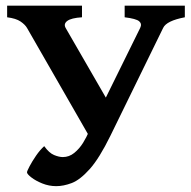

<svg xmlns="http://www.w3.org/2000/svg" viewBox="-20 -635 665 670"><path d="M625 -574.7Q561 -562.5 549.3 -537.6L365.7 -162.1Q326.7 -82.5 293 -44.9Q259.3 -7.3 230.5 3.7Q201.7 14.6 176.3 14.6Q150.9 14.6 127.4 5.1Q104 -4.4 89.1 -16.1Q74.2 -27.8 74.2 -33.7Q74.2 -37.6 83 -54.4Q91.8 -71.3 105.7 -91.6Q119.6 -111.8 134.3 -125Q151.4 -101.1 168.7 -94Q186 -86.9 199.2 -86.9Q221.2 -86.9 239 -101.3Q256.8 -115.7 269.8 -136.5Q282.7 -157.2 290 -176.3L301.8 -141.1L74.2 -537.6Q67.4 -549.3 51.5 -560.1Q35.6 -570.8 4.9 -574.7V-615.2H266.1V-574.7Q228.5 -572.3 214.8 -562Q201.2 -551.8 209 -537.6L373 -253.4H329.1L469.2 -537.6Q476.1 -551.8 465.6 -560.8Q455.1 -569.8 415 -574.7V-615.2H625Z"/></svg>

Font: Gentium Book Plus
Style: Bold
Weight: 700
Designer: Victor Gaultney, Annie Olsen, Iska Routamaa, Becca Hirsbrunner
Foundry: SIL International
Version: Version 6.101